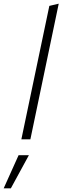

<svg xmlns="http://www.w3.org/2000/svg" viewBox="-89 -757 339 1043"><path d="M27 0 179 -725 230 -737 76 0ZM-69 266 12 86H68L-30 266Z"/></svg>

Font: Red Hat Text
Style: Italic
Weight: 300
Italic angle: -12°
Designer: Pentagram, MCKL
Foundry: Pentagram, MCKL
Version: Version 1.023